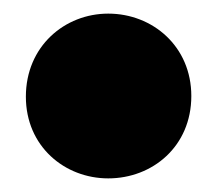

<svg xmlns="http://www.w3.org/2000/svg" viewBox="-20 -451 301 282"><path d="M139 -189C204 -189 261 -236 261 -310C261 -383 204 -431 139 -431C75 -431 18 -383 18 -309C18 -236 75 -189 139 -189Z"/></svg>

Font: Repo ExtraBlack
Style: Regular
Weight: 400
Designer: Stefan Peev
Foundry: Context Ltd
Version: Version 001.502